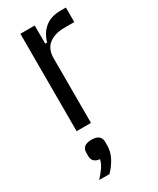

<svg xmlns="http://www.w3.org/2000/svg" viewBox="-196 -575 723 881"><g transform="rotate(-30 166.0 -135.0)"><path d="M76 0V-516H152V-420H162Q175 -465 206.5 -490.5Q238 -516 289 -516H317V-439H267Q213 -439 182.5 -415Q152 -391 152 -343V0ZM115 68Q165 68 165 108V126Q165 161 148 192Q131 223 108 246H54Q74 223 86.5 205.5Q99 188 105 165Q85 163 75 153Q65 143 65 126V108Q65 68 115 68Z"/></g></svg>

Font: IBM Plex Sans Condensed
Style: Regular
Weight: 400
Width: 3
Designer: Mike Abbink, Paul van der Laan, Pieter van Rosmalen
Foundry: Bold Monday
Version: Version 1.1